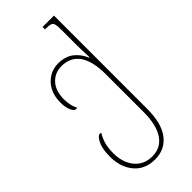

<svg xmlns="http://www.w3.org/2000/svg" viewBox="-313 -815 1119 1119"><g transform="rotate(-45 246.5 -255.0)"><path d="M230 250Q147 250 100.5 194.5Q54 139 54 52Q54 -12 72 -48Q90 -84 107 -84Q112 -84 117 -81Q103 -61 92.5 -28.5Q82 4 82 54Q82 101 99 140Q116 179 149 202.5Q182 226 230 226Q301 226 339 169.5Q377 113 377 8V-307Q377 -411 339.5 -466Q302 -521 227 -521Q173 -521 137 -482.5Q101 -444 101 -375Q101 -351 105.5 -328Q110 -305 121 -286Q115 -283 111 -283Q96 -283 84.5 -309.5Q73 -336 73 -374Q73 -428 93.5 -466Q114 -504 148.5 -525Q183 -546 224 -546Q282 -546 319.5 -517.5Q357 -489 376 -442H380Q379 -469 378 -494.5Q377 -520 377 -543V-674Q377 -704 373 -718Q369 -732 357 -736Q345 -740 321 -740H311V-760H405V7Q405 128 358 189Q311 250 230 250Z"/></g></svg>

Font: Noto Serif Georgian SemiCondensed Thin
Style: Regular
Weight: 100
Width: 4
Designer: Monotype Design Team, Akaki Razmadze
Foundry: Google LLC
Version: Version 2.003; ttfautohint (v1.8.4.7-5d5b)